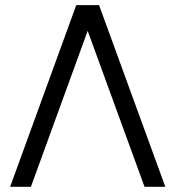

<svg xmlns="http://www.w3.org/2000/svg" viewBox="-20 -720 674 740"><path d="M537.1 0 317.9 -601.1 99.1 0H19L273.9 -700.2H361.8L617.2 0Z"/></svg>

Font: Pfennig
Style: Medium
Weight: 500
Version: Version 20120410 ; ttfautohint (v0.8)